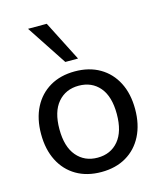

<svg xmlns="http://www.w3.org/2000/svg" viewBox="-114 -838 787 931"><g transform="rotate(-15 280.0 -372.5)"><path d="M280 9Q208 9 155 -22Q102 -53 73 -110Q44 -167 44 -244Q44 -321 73 -377.5Q102 -434 155 -465Q208 -496 280 -496Q352 -496 405 -465Q458 -434 487 -377.5Q516 -321 516 -244Q516 -167 487 -110Q458 -53 405 -22Q352 9 280 9ZM280 -63Q346 -63 385 -109.5Q424 -156 424 -244Q424 -332 385 -378Q346 -424 280 -424Q215 -424 175.5 -378Q136 -332 136 -244Q136 -156 175.5 -109.5Q215 -63 280 -63ZM248 -552 115 -754H209L312 -552Z"/></g></svg>

Font: Nunito Sans 12pt ExtraLight Medium
Style: Regular
Weight: 500
Version: Version 3.101;gftools[0.9.27]